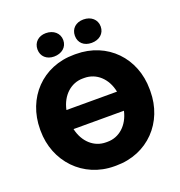

<svg xmlns="http://www.w3.org/2000/svg" viewBox="-158 -1033 1108 1181"><g transform="rotate(-20 396.0 -442.0)"><path d="M272 -746C322 -746 359 -776 359 -822C359 -868 322 -899 272 -899C224 -899 190 -868 190 -822C190 -776 224 -746 272 -746ZM518 -746C568 -746 604 -776 604 -822C604 -868 568 -899 518 -899C468 -899 435 -868 435 -822C435 -776 468 -746 518 -746ZM37 -346C37 -144 186 15 390 15H402C608 15 755 -140 755 -344V-356C755 -561 608 -715 402 -715H390C183 -715 37 -560 37 -354ZM230 -411C249 -502 314 -559 390 -559H401C479 -559 543 -502 561 -411ZM561 -286C541 -197 478 -141 402 -141H391C314 -141 251 -197 231 -286Z"/></g></svg>

Font: Fixel Display ExtraBold
Style: Regular
Weight: 800
Designer: AlfaBravo + MacPaw
Foundry: Kyrylo Tkachov, Marchela Mozhyna, Serhii Makarenko, Maria Weinstein, Zakhar Kryvoshyya
Version: Version 1.211